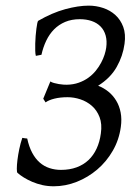

<svg xmlns="http://www.w3.org/2000/svg" viewBox="-20 -650 492 685"><path d="M159.7 -359.4Q164.6 -356 172.9 -353.8Q181.2 -351.6 189.7 -350.1Q198.2 -348.6 206.1 -348.1Q213.9 -347.7 218.3 -347.7Q241.7 -348.1 261 -355Q280.3 -361.8 295.4 -372.8Q310.5 -383.8 321.8 -397.7Q333 -411.6 340.8 -426.3Q348.6 -440.9 353 -454.8Q357.4 -468.8 358.9 -479.5Q362.3 -504.4 356.9 -523.4Q351.6 -542.5 338.9 -555.4Q326.2 -568.4 307.1 -575Q288.1 -581.5 264.6 -581.5Q235.4 -581.5 212.4 -571.8Q189.5 -562 172.9 -545.2Q156.2 -528.3 145 -504.9Q133.8 -481.4 127.9 -454.6L107.9 -450.7Q106 -457.5 105.7 -469.2Q105.5 -481 105.7 -494.6Q106 -508.3 107.2 -522.2Q108.4 -536.1 109.9 -547.9Q111.3 -559.6 113 -567.1Q114.7 -574.7 116.2 -575.7Q166 -604.5 212.6 -617.2Q259.3 -629.9 296.4 -629.9Q322.8 -629.9 347.9 -621.6Q373 -613.3 391.6 -596.4Q410.2 -579.6 419.7 -554Q429.2 -528.3 424.3 -493.7Q418.5 -450.2 396.2 -410.9Q374 -371.6 330.1 -344.2Q350.1 -336.4 366.7 -323Q383.3 -309.6 394.5 -291Q405.8 -272.5 410.4 -248.8Q415 -225.1 411.1 -197.3Q404.8 -150.9 382.3 -112.1Q359.9 -73.2 326.9 -45.2Q293.9 -17.1 253.7 -1.2Q213.4 14.6 171.9 14.6Q150.4 14.6 131.1 10.3Q111.8 5.9 95.2 -1.2Q78.6 -8.3 65.2 -16.6Q51.8 -24.9 42.5 -33.2Q40 -34.7 40 -47.6Q40 -60.5 42.2 -78.9Q44.4 -97.2 48.8 -118.4Q53.2 -139.6 59.6 -158.2Q64.5 -157.2 68.4 -156.7L77.1 -155.8Q83.5 -126 95 -104.7Q106.4 -83.5 121.8 -70.1Q137.2 -56.6 156.5 -50.3Q175.8 -43.9 197.3 -43.9Q228.5 -43.9 253.2 -53Q277.8 -62 295.7 -78.9Q313.5 -95.7 324.7 -119.9Q335.9 -144 339.8 -173.8Q344.7 -207.5 335.2 -232.2Q325.7 -256.8 307.6 -272.5Q289.6 -288.1 266.6 -295.7Q243.7 -303.2 221.2 -303.2Q194.8 -303.2 174.3 -298.1Q153.8 -293 142.6 -284.7L134.3 -297.9Z"/></svg>

Font: Gentium Plus
Style: Italic
Weight: 400
Italic angle: -8°
Designer: J. Victor Gaultney, Annie Olsen, Iska Routamaa
Foundry: SIL International
Version: Version 1.510